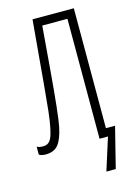

<svg xmlns="http://www.w3.org/2000/svg" viewBox="-142 -783 729 1033"><g transform="rotate(-15 222.0 -267.0)"><path d="M426.8 -45.9 370.1 180.2H317.9L375 0H328.1V-668H188L168.9 -435.5Q147.5 -177.7 134.3 -115.7Q120.6 -50.3 96.7 -21.5Q73.2 6.8 26.9 6.8Q3.9 6.8 -9.8 -2V-46.9Q1 -39.1 23.9 -39.1Q40 -39.1 50.8 -45.4Q63 -52.7 71.3 -70.3Q79.6 -87.4 86.9 -122.6Q93.8 -154.8 100.6 -212.4Q107.4 -268.6 146 -713.9H376V-45.9Z"/></g></svg>

Font: Germano
Style: Regular
Weight: 300
Width: 3
Foundry: Ascender Corporation
Version: Version 1.10; ttfautohint (v1.5)